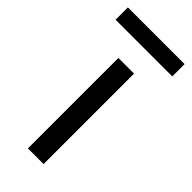

<svg xmlns="http://www.w3.org/2000/svg" viewBox="-242 -687 728 728"><g transform="rotate(45 122.0 -323.0)"><path d="M0 0ZM80 -485H164V0H80ZM-30 -646H274V-580H-30Z"/></g></svg>

Font: Niramit
Style: Regular
Weight: 400
Version: Version 1.000; ttfautohint (v1.6)